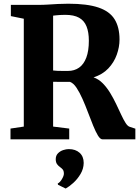

<svg xmlns="http://www.w3.org/2000/svg" viewBox="-20 -770 768 1061"><path d="M38 0V-59.5L111.5 -70.5V-666.5L40 -681V-743H188.5Q220 -743 246.8 -744.8Q273.5 -746.5 299.8 -748Q326 -749.5 357.5 -749.5Q461.5 -749.5 523.8 -728.5Q586 -707.5 613.2 -663.5Q640.5 -619.5 640.5 -551.5Q640.5 -510 625.2 -467.5Q610 -425 578.5 -391.8Q547 -358.5 497 -342.5Q525.5 -332.5 548 -309.5Q570.5 -286.5 588.8 -256.5Q607 -226.5 622 -195Q637 -163.5 649.8 -136Q662.5 -108.5 674.2 -90.2Q686 -72 697.5 -69L728 -59V0H546.5Q534 0 521.2 -21Q508.5 -42 494.8 -75.8Q481 -109.5 466.5 -148.2Q452 -187 436 -223Q420 -259 403 -284.8Q386 -310.5 367 -317.5Q357 -317.5 344.5 -317.5Q332 -317.5 318.8 -317.5Q305.5 -317.5 293.8 -317.8Q282 -318 273.5 -318V-70.5L362.5 -59.5V0ZM355.5 -378Q391 -378 417 -396.2Q443 -414.5 457 -451.8Q471 -489 471 -545Q471 -592 458.2 -624Q445.5 -656 417 -672Q388.5 -688 340 -688Q325.5 -688 313.5 -687.2Q301.5 -686.5 291.5 -685.5Q281.5 -684.5 273.5 -683.5V-380.5Q282 -379 298.5 -378.5Q315 -378 331.2 -378Q347.5 -378 355.5 -378ZM442.5 130.5Q442 163 425 191.5Q408 220 385 240.8Q362 261.5 343.5 271.5H342L300.5 251L299 244Q311.5 238 322.2 219.8Q333 201.5 333 190Q333 174 326.5 166.5Q320 159 312 153.5Q303.5 148 295.8 137.8Q288 127.5 288 110Q288 89.5 300.5 77Q313 64.5 329.8 59.2Q346.5 54 358 54H361Q397 54 419.8 74.2Q442.5 94.5 442.5 130.5Z"/></svg>

Font: Merriweather 28pt ExtraBold
Style: Regular
Weight: 800
Version: Version 2.100